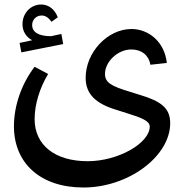

<svg xmlns="http://www.w3.org/2000/svg" viewBox="-20 -634 828 854"><path d="M351 200C552 200 737 61 737 -86C737 -154 696 -184 599 -213L554 -227C475 -251 447 -267 447 -305C447 -360 504 -414 564 -414C610 -414 642 -388 649 -346L722 -354C712 -449 640 -505 565 -505C458 -505 361 -401 361 -288C361 -216 405 -173 499 -145L543 -131C607 -111 646 -97 646 -71C646 2 507 83 370 83C224 83 134 11 134 -104C134 -171 157 -243 194 -305L134 -337C75 -260 42 -163 42 -72C42 91 159 200 351 200ZM67 -443 75 -401 261 -438 253 -483 207 -473C153 -473 123 -490 123 -523C123 -546 141 -565 165 -565C181 -565 195 -557 209 -537L237 -557C223 -595 194 -614 163 -614C118 -614 80 -577 80 -526C80 -496 95 -470 123 -455Z"/></svg>

Font: Wafeq Medium
Style: Regular
Weight: 500
Designer: Rasmus Andersson & Azza Alameddine
Foundry: Google & TypeTogether
Version: Version 3.000;January 28, 2025;FontCreator 15.0.0.3014 64-bi